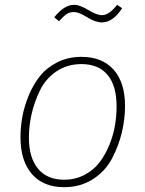

<svg xmlns="http://www.w3.org/2000/svg" viewBox="-20 -767 603 797"><path d="M403 -674Q376 -674 341.5 -695.5Q307 -717 288 -717Q269 -717 257 -709Q245 -701 225 -679L205 -695Q246 -747 288 -747Q311 -747 346.5 -725.5Q382 -704 403 -704Q433 -704 466 -747L487 -733Q449 -674 403 -674ZM246 10Q160 10 112.5 -44.5Q65 -99 65 -198Q65 -240 73 -283.5Q81 -327 100 -372.5Q119 -418 147 -452.5Q175 -487 219 -509Q263 -531 318 -531Q404 -531 451.5 -478Q499 -425 499 -327Q499 -273 486 -218Q473 -163 445.5 -110Q418 -57 366 -23.5Q314 10 246 10ZM246 -21Q293 -21 331.5 -41.5Q370 -62 394 -94Q418 -126 434.5 -167Q451 -208 457.5 -248Q464 -288 464 -326Q464 -411 426.5 -456Q389 -501 318 -501Q259 -501 214 -470.5Q169 -440 145.5 -391Q122 -342 111 -293Q100 -244 100 -196Q100 -112 138 -66.5Q176 -21 246 -21Z"/></svg>

Font: Fira Sans UltraLight
Style: Italic
Weight: 200
Italic angle: -8°
Designer: Carrois Corporate & Edenspiekermann AG
Foundry: Carrois Corporate GbR & Edenspiekermann AG
Version: Version 4.203;PS 004.203;hotconv 1.0.88;makeotf.lib2.5.64775